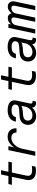

<svg xmlns="http://www.w3.org/2000/svg" viewBox="1491 -2199 726 3748"><g transform="rotate(-90 1854.0 -325.0)"><path d="M375 -524H572L557 -456H360L300 -174Q288 -118 314 -89.5Q340 -61 407 -61Q434 -61 453.5 -62.5Q473 -64 490 -68L475 5Q453 10 433 12Q413 14 391 14Q291 14 245 -37.5Q199 -89 218 -179L277 -456H120L135 -524H292L322 -668H405Z M686 0 798 -524H875L850 -405Q879 -460 934 -499.5Q989 -539 1058 -539Q1141 -539 1184 -490.5Q1227 -442 1224 -366H1141Q1140 -418 1111.5 -442Q1083 -466 1038 -466Q992 -466 948 -440Q904 -414 870.5 -364.5Q837 -315 822 -244L770 0Z M1760 -51 1747 11Q1738 13 1729 14.5Q1720 16 1711 16Q1679 16 1655.5 -2Q1632 -20 1628 -61Q1597 -24 1553.5 -3Q1510 18 1460 18Q1385 18 1338 -26Q1291 -70 1291 -139Q1291 -213 1336 -257.5Q1381 -302 1466 -306Q1489 -308 1513 -309Q1537 -310 1582 -314Q1635 -319 1656.5 -331Q1678 -343 1685 -374Q1694 -417 1664.5 -439.5Q1635 -462 1576 -462Q1511 -462 1482.5 -441.5Q1454 -421 1440 -378H1353Q1370 -464 1430 -501.5Q1490 -539 1580 -539Q1642 -539 1688.5 -520.5Q1735 -502 1756 -464Q1777 -426 1764 -366L1709 -108Q1702 -77 1714 -63Q1726 -49 1760 -51ZM1648 -202 1662 -269Q1623 -249 1561 -244L1504 -240Q1467 -238 1437.5 -229Q1408 -220 1391 -200Q1374 -180 1374 -143Q1374 -103 1402 -79Q1430 -55 1479 -55Q1544 -55 1589.5 -96.5Q1635 -138 1648 -202Z M2229 -524H2426L2411 -456H2214L2154 -174Q2142 -118 2168 -89.5Q2194 -61 2261 -61Q2288 -61 2307.5 -62.5Q2327 -64 2344 -68L2329 5Q2307 10 2287 12Q2267 14 2245 14Q2145 14 2099 -37.5Q2053 -89 2072 -179L2131 -456H1974L1989 -524H2146L2176 -668H2259Z M2996 -51 2983 11Q2974 13 2965 14.5Q2956 16 2947 16Q2915 16 2891.5 -2Q2868 -20 2864 -61Q2833 -24 2789.5 -3Q2746 18 2696 18Q2621 18 2574 -26Q2527 -70 2527 -139Q2527 -213 2572 -257.5Q2617 -302 2702 -306Q2725 -308 2749 -309Q2773 -310 2818 -314Q2871 -319 2892.5 -331Q2914 -343 2921 -374Q2930 -417 2900.5 -439.5Q2871 -462 2812 -462Q2747 -462 2718.5 -441.5Q2690 -421 2676 -378H2589Q2606 -464 2666 -501.5Q2726 -539 2816 -539Q2878 -539 2924.5 -520.5Q2971 -502 2992 -464Q3013 -426 3000 -366L2945 -108Q2938 -77 2950 -63Q2962 -49 2996 -51ZM2884 -202 2898 -269Q2859 -249 2797 -244L2740 -240Q2703 -238 2673.5 -229Q2644 -220 2627 -200Q2610 -180 2610 -143Q2610 -103 2638 -79Q2666 -55 2715 -55Q2780 -55 2825.5 -96.5Q2871 -138 2884 -202Z M3073 0 3185 -524H3263L3250 -463Q3269 -493 3300 -514.5Q3331 -536 3375 -536Q3412 -536 3437 -515.5Q3462 -495 3471 -460Q3491 -491 3523.5 -513.5Q3556 -536 3601 -536Q3653 -536 3682 -496.5Q3711 -457 3698 -397L3613 0H3531L3614 -390Q3622 -427 3610 -446.5Q3598 -466 3570 -466Q3532 -466 3503 -442.5Q3474 -419 3465 -378L3384 0H3302L3385 -390Q3393 -427 3381 -446.5Q3369 -466 3341 -466Q3303 -466 3274 -442.5Q3245 -419 3236 -378L3155 0Z"/></g></svg>

Font: Fragment Mono
Style: Italic
Weight: 400
Italic angle: -12°
Designer: Wei Huang based on Nimbus Sans by URW Studio, based on Helvetica by Max Miedinger.
Foundry: Wei Huang
Version: Version 1.011; ttfautohint (v1.8.4.7-5d5b)